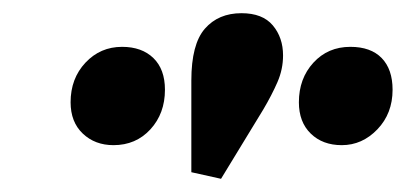

<svg xmlns="http://www.w3.org/2000/svg" viewBox="-20 -822 615 291"><path d="M152 -602Q124 -602 105.5 -619.5Q87 -637 87 -667Q87 -703 109.5 -727Q132 -751 165 -751Q195 -751 212.5 -734Q230 -717 230 -686Q230 -650 208 -626Q186 -602 152 -602ZM315 -551 270 -561Q270 -596 270 -630.5Q270 -665 270 -700Q270 -755 290.5 -778.5Q311 -802 346 -802Q378 -802 393.5 -783.5Q409 -765 409 -738Q409 -717 400.5 -697.5Q392 -678 379 -656Q363 -630 347 -603.5Q331 -577 315 -551ZM498 -602Q469 -602 451 -619.5Q433 -637 433 -667Q433 -703 455 -727Q477 -751 511 -751Q542 -751 558.5 -734Q575 -717 575 -686Q575 -650 552 -626Q529 -602 498 -602Z"/></svg>

Font: Source Serif 4 Black
Style: Italic
Weight: 900
Italic angle: -12°
Designer: Frank Grießhammer
Foundry: Adobe Systems Incorporated
Version: Version 4.004;hotconv 1.0.116;makeotfexe 2.5.65601